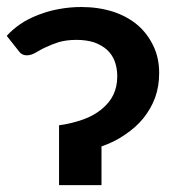

<svg xmlns="http://www.w3.org/2000/svg" viewBox="-23 -539 511 559"><path d="M32.2 -389.6 -3.4 -434.6Q12.7 -452.6 36.6 -469.2Q58.1 -483.9 88.4 -495.6Q118.2 -507.3 148.9 -512.7Q181.2 -518.6 213.9 -518.6Q263.2 -518.6 306.6 -504.9Q347.7 -491.2 377.9 -465.8Q406.7 -440.9 423.8 -404.8Q440.4 -370.1 440.4 -326.2Q440.4 -288.1 428.7 -254.9Q416.5 -222.2 394 -194.3Q372.6 -168 340.3 -146.5Q310.1 -125.5 272.5 -112.8V0H148.9V-174.3Q184.1 -178.7 219.7 -191.4Q249 -201.7 272.5 -220.7Q295.4 -239.3 306.6 -262.2Q318.4 -286.1 318.4 -316.9Q318.4 -340.8 311 -360.4Q304.2 -379.4 288.6 -394Q273.9 -407.2 251.5 -415.5Q228.5 -422.9 199.7 -422.9Q169.9 -422.9 147 -416Q130.9 -411.1 107.9 -400.4Q101.1 -397.5 91.1 -391.6Q81.1 -385.7 79.1 -384.8Q66.4 -377.9 55.2 -377.9Q40 -377.9 32.2 -389.6Z"/></svg>

Font: Lato-SemiBold
Style: Bold
Weight: 500
Designer: Lukasz Dziedzic with Adam Twardoch and Botio Nikoltchev
Foundry: tyPoland Lukasz Dziedzic
Version: ""